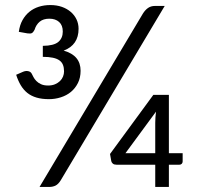

<svg xmlns="http://www.w3.org/2000/svg" viewBox="-20 -740 782 760"><path d="M220.5 -26.5Q211 -11 200 -5.5Q189 0 174.5 0H136.5L545.5 -686Q554.5 -700.5 566 -708.5Q577.5 -716.5 593.5 -716.5H632ZM54.5 -614Q58 -640.5 69 -660.2Q80 -680 96.2 -693.2Q112.5 -706.5 133.5 -713.2Q154.5 -720 179 -720Q204.5 -720 225 -712.8Q245.5 -705.5 260.2 -692.8Q275 -680 283 -663Q291 -646 291 -626Q291 -562 232 -539.5Q299 -521 299 -460Q299 -432.5 288.5 -411.5Q278 -390.5 260.8 -376.2Q243.5 -362 220.8 -354.8Q198 -347.5 174 -347.5Q145.5 -347.5 124.5 -353.8Q103.5 -360 88.2 -372.2Q73 -384.5 62.2 -402.5Q51.5 -420.5 44 -444L71.5 -456Q82.5 -460.5 92.2 -458.2Q102 -456 106 -447.5Q108.5 -442.5 112.5 -434.8Q116.5 -427 123.8 -419.5Q131 -412 142.2 -406.8Q153.5 -401.5 170.5 -401.5Q186 -401.5 197.8 -406.5Q209.5 -411.5 217.5 -419.2Q225.5 -427 229.5 -437Q233.5 -447 233.5 -457.5Q233.5 -472.5 229.2 -483.2Q225 -494 215.2 -501Q205.5 -508 189.2 -511.5Q173 -515 149.5 -515V-558.5Q193 -559 210.8 -574Q228.5 -589 228.5 -615Q228.5 -640 214 -653Q199.5 -666 175.5 -666Q151.5 -666 137.2 -654.2Q123 -642.5 117 -622.5Q112 -612.5 106.5 -609.2Q101 -606 88 -608ZM594.5 -133.5V-254Q594.5 -274 597.5 -298L476.5 -133.5ZM703 -133.5V-101Q703 -95.5 699.5 -91.8Q696 -88 690 -88H648.5V0H594.5V-88H441.5Q432 -88 427 -92Q422 -96 420.5 -102L415.5 -130.5L587 -364.5H648.5V-133.5Z"/></svg>

Font: Lato-Regular
Style: Regular
Weight: 400
Designer: Lukasz Dziedzic with Adam Twardoch and Botio Nikoltchev
Foundry: tyPoland Lukasz Dziedzic
Version: Version 2.015; 2015-08-06; http://www.latofonts.com/